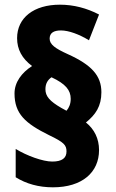

<svg xmlns="http://www.w3.org/2000/svg" viewBox="-20 -784 495 820"><path d="M42 -385C42 -298 88 -257 189 -207C254 -176 264 -164 264 -137C264 -109 245 -94 203 -94C163 -94 94 -119 47 -148V-27C92 1 145 16 206 16C331 16 403 -48 403 -143C403 -192 383 -232 347 -261C388 -294 413 -330 413 -390C413 -461 371 -507 269 -553C216 -577 192 -594 192 -619C192 -643 209 -654 240 -654C274 -654 319 -637 360 -612L403 -722C351 -749 295 -764 236 -764C124 -764 53 -708 53 -621C53 -573 74 -534 117 -502C73 -474 42 -433 42 -385ZM174 -403C174 -427 184 -443 200 -454C260 -426 282 -399 282 -362C282 -340 275 -324 264 -311L242 -323C192 -352 174 -373 174 -403Z"/></svg>

Font: Noto Sans Thai Looped Condensed Black
Style: Regular
Weight: 900
Width: 3
Designer: Sasikarn Vongin, Ben Mitchell
Foundry: The Fontpad Ltd
Version: Version 1.001